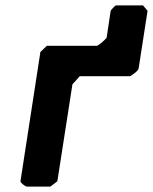

<svg xmlns="http://www.w3.org/2000/svg" viewBox="-20 -693 568 713"><path d="M276 -410H463C471 -415 493 -428 495 -440L528 -653L511 -673H411C407 -673 391 -654 391 -653L376 -553C370 -545 351 -528 341 -523H154L130 -500L56 -20C55 -15 74 0 80 0H167L193 -20L249 -380C253 -384 274 -407 276 -410Z"/></svg>

Font: Asimov Print
Style: CIt
Weight: 500
Designer: Google
Version: Version 2.000980: 2014